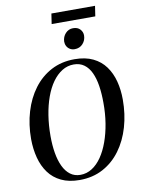

<svg xmlns="http://www.w3.org/2000/svg" viewBox="-111 -1137 896 1222"><g transform="rotate(-10 336.5 -526.5)"><path d="M303 11Q234 11 184.5 -12.8Q135 -36.5 104 -79Q73 -121.5 58.2 -177.8Q43.5 -234 43 -299Q43 -393 67.5 -475Q92 -557 138.5 -619.2Q185 -681.5 251.8 -716.8Q318.5 -752 403 -752Q472.5 -752 521.8 -728.2Q571 -704.5 601.8 -662.2Q632.5 -620 647 -564.5Q661.5 -509 661.5 -445.5Q661.5 -351.5 637.5 -269Q613.5 -186.5 567.2 -123.5Q521 -60.5 454.5 -24.8Q388 11 303 11ZM313.5 -20.5Q354 -20.5 388.8 -42.8Q423.5 -65 450.8 -104.8Q478 -144.5 497.2 -198Q516.5 -251.5 526.8 -315Q537 -378.5 536.5 -447Q536.5 -506.5 528.8 -556.5Q521 -606.5 504 -643Q487 -679.5 459.2 -699.8Q431.5 -720 392 -720Q351.5 -720 316.8 -698.5Q282 -677 254.2 -638.2Q226.5 -599.5 207.2 -546.2Q188 -493 178 -429.8Q168 -366.5 168 -296.5Q168 -237.5 176.5 -187Q185 -136.5 202.8 -99.2Q220.5 -62 248 -41.2Q275.5 -20.5 313.5 -20.5ZM416 -814.5Q399 -814.5 385.8 -822.5Q372.5 -830.5 365.2 -844Q358 -857.5 358 -873.5Q359 -904.5 379 -926.2Q399 -948 428 -948Q457.5 -948 473.8 -930.5Q490 -913 489.5 -889.5Q489 -859 468.8 -836.8Q448.5 -814.5 416 -814.5ZM309 -1064H591L581 -997.5H299Z"/></g></svg>

Font: Merriweather 120pt Medium
Style: Italic
Weight: 500
Italic angle: -7.8°
Version: Version 2.101